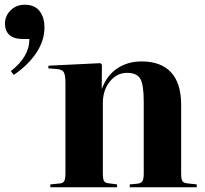

<svg xmlns="http://www.w3.org/2000/svg" viewBox="-20 -792 869 812"><path d="M38.1 -475.1 25.9 -491.2Q105.5 -553.7 104 -627H78.1Q38.6 -627 19.8 -644.3Q1 -661.6 1 -691.9Q1 -724.6 24.9 -748.3Q48.8 -772 85 -772Q126 -772 147 -745.6Q168 -719.2 168 -675.8Q168 -620.1 133.3 -568.1Q98.6 -516.1 38.1 -475.1ZM192.9 0V-12.2L232.9 -16.1Q247.1 -17.6 252 -26.6Q256.8 -35.6 256.8 -62V-439.9Q256.8 -473.6 250.2 -485.8Q243.7 -498 222.2 -500L184.1 -502.9L185.1 -514.2L404.8 -524.9L411.1 -518.1L410.2 -417H411.1Q432.1 -473.6 476.1 -502.9Q520 -532.2 579.1 -532.2Q660.6 -532.2 703.4 -486.1Q746.1 -439.9 746.1 -349.1V-58.1Q746.1 -33.7 751.7 -25.6Q757.3 -17.6 775.9 -16.1L812 -12.2V0H528.8V-12.2L561 -15.1Q577.1 -17.1 582.5 -25.9Q587.9 -34.7 587.9 -58.1V-361.8Q587.9 -434.1 573.2 -459Q558.6 -483.9 517.1 -483.9Q474.1 -483.9 444.6 -447.3Q415 -410.6 415 -356.9V-60.1Q415 -35.6 419.4 -27.1Q423.8 -18.6 438 -17.1L475.1 -12.2V0Z"/></svg>

Font: Display Regular
Style: Bold
Weight: 700
Designer: Latin by Veronika Burian and Jose Scaglione. Greek by Irene Vlachou. Cyrillic by Vera Evstafieva.
Foundry: TypeTogether
Version: Version 3.002